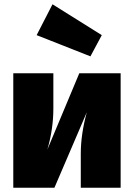

<svg xmlns="http://www.w3.org/2000/svg" viewBox="-20 -876 625 896"><path d="M543 0H357V-160Q357 -249 385 -352L234 0H42V-534H229V-370Q229 -274 201 -178L350 -534H543ZM455 -712 402 -613 151 -712 225 -856Z"/></svg>

Font: FiraGO Heavy
Style: Regular
Weight: 900
Designer: bBox Type
Foundry: bBox Type GmbH
Version: Version 1.001